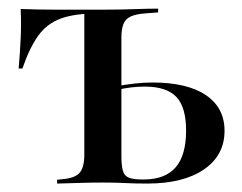

<svg xmlns="http://www.w3.org/2000/svg" viewBox="-20 -435 573 455"><path d="M179.8 -207.3V-408.9L186.3 -403.2H212.1Q157.3 -403.2 124.2 -391.1Q91.1 -379 70.6 -350.4Q50 -321.8 33.1 -272.6H24.2Q27.4 -308.9 29 -344Q30.6 -379 29 -413.7Q50 -412.9 71.4 -412.5Q92.7 -412.1 112.9 -412.1H212.1H225H224.2Q246.8 -412.1 267.3 -412.5Q287.9 -412.9 309.7 -413.7Q331.5 -414.5 354.8 -414.5V-405.6L323.4 -403.2Q302.4 -401.6 289.9 -396Q277.4 -390.3 272.6 -378.2Q267.7 -366.1 267.7 -346V-207.3ZM224.2 -2.4Q196 -2.4 171 -1.6Q146 -0.8 115.3 0V-8.9L129 -10.5Q157.3 -12.9 168.5 -25.4Q179.8 -37.9 179.8 -68.5V-207.3H267.7V-65.3Q267.7 -41.9 271.4 -29.8Q275 -17.7 285.9 -13.7Q296.8 -9.7 317.7 -9.7H323.4Q372.6 -10.5 396.8 -39.1Q421 -67.7 421 -125.8Q421 -180.6 398 -205.2Q375 -229.8 322.6 -229.8Q306.5 -229.8 290.3 -227.8Q274.2 -225.8 255.6 -221.8V-230.6Q278.2 -234.7 299.6 -237.1Q321 -239.5 341.1 -239.5Q423.4 -239.5 467.7 -209.7Q512.1 -179.8 512.1 -125Q512.1 -66.9 463.3 -33.5Q414.5 0 329 0Q299.2 0 276.2 -1.2Q253.2 -2.4 224.2 -2.4Z"/></svg>

Font: Playfair 144pt SemiCondensed Medium
Style: Regular
Weight: 500
Width: 4
Designer: Claus Eggers Sørensen
Foundry: Claus Eggers Sørensen
Version: Version 2.203